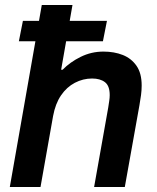

<svg xmlns="http://www.w3.org/2000/svg" viewBox="-20 -743 624 763"><path d="M19 0 146 -723H268L223 -466H229Q258 -496 300.5 -517Q343 -538 391 -538Q434 -538 468 -524.5Q502 -511 522.5 -481.5Q543 -452 543 -403Q543 -385 540.5 -365.5Q538 -346 534 -324L476 0H354L410 -315Q412 -329 414 -341.5Q416 -354 416 -365Q416 -402 397 -416.5Q378 -431 346 -431Q310 -431 277.5 -414Q245 -397 222.5 -364Q200 -331 191 -282L141 0ZM55 -579 71 -660H405L389 -579Z"/></svg>

Font: Archivo Variable SemiBold
Style: Italic
Weight: 600
Italic angle: -10°
Designer: Hector Gatti
Foundry: Omnibus-Type
Version: Version 2.001